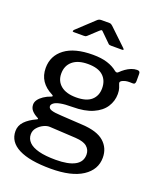

<svg xmlns="http://www.w3.org/2000/svg" viewBox="-165 -848 940 1126"><g transform="rotate(20 305.5 -285.5)"><path d="M567 -543Q577 -543 581.5 -539Q586 -535 586 -525V-480Q586 -469 581.5 -464Q577 -459 566 -460Q550 -461 538 -460Q526 -459 515 -455Q490 -447 495 -432Q499 -422 504 -407.5Q509 -393 509 -371Q509 -327 485 -290Q461 -253 411 -231Q361 -209 285 -209Q238 -209 210.5 -203.5Q183 -198 171 -188.5Q159 -179 159 -169Q159 -154 178.5 -147.5Q198 -141 242 -139L375 -131Q468 -126 511 -88Q554 -50 554 10Q554 85 485.5 130Q417 175 288 175Q156 175 87.5 140Q19 105 19 38Q19 3 44 -23Q69 -49 113 -69Q125 -74 113 -80Q91 -91 77 -106.5Q63 -122 63 -144Q63 -160 73.5 -174.5Q84 -189 103 -202Q122 -215 148 -224Q153 -226 154 -229Q155 -232 148 -236Q104 -258 81.5 -291.5Q59 -325 59 -371Q59 -447 119.5 -492.5Q180 -538 294 -538Q347 -538 384.5 -526Q422 -514 447 -493Q453 -488 459 -488Q465 -488 470 -494Q482 -506 498 -517.5Q514 -529 532 -536Q550 -543 567 -543ZM285 -269Q349 -269 380 -296.5Q411 -324 411 -371Q411 -420 380 -448.5Q349 -477 285 -477Q223 -477 189.5 -448.5Q156 -420 156 -371Q156 -324 189.5 -296.5Q223 -269 285 -269ZM201 -54Q183 -55 162 -45Q141 -35 125.5 -17Q110 1 110 25Q110 53 130 73.5Q150 94 191.5 105Q233 116 298 116Q376 116 417 93.5Q458 71 458 26Q458 -4 436 -23Q414 -42 364 -45ZM356 -631 304 -682Q296 -691 292.5 -691Q289 -691 279 -682L224 -631Q218 -626 214.5 -625Q211 -624 204 -624H142Q135 -624 134.5 -627.5Q134 -631 139 -637L244 -735Q249 -740 255 -743Q261 -746 271 -746H320Q328 -746 332.5 -742.5Q337 -739 341 -736L445 -637Q459 -624 443 -624H376Q370 -624 365 -625Q360 -626 356 -631Z"/></g></svg>

Font: Libre Franklin Medium
Style: Regular
Weight: 500
Designer: Pablo Impallari, Rodrigo Fuenzalida, Nhung Nguyen
Foundry: Impallari Type
Version: Version 3.000